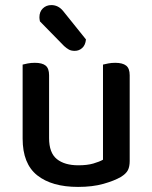

<svg xmlns="http://www.w3.org/2000/svg" viewBox="-20 -721 599 755"><path d="M69 -467Q76 -469 89 -471.5Q102 -474 117 -474Q146 -474 159.5 -463Q173 -452 173 -425V-178Q173 -120 203.5 -95.5Q234 -71 288 -71Q323 -71 347 -78Q371 -85 385 -93V-467Q393 -469 405.5 -471.5Q418 -474 433 -474Q462 -474 476 -463Q490 -452 490 -425V-88Q490 -66 483 -52Q476 -38 455 -25Q429 -10 386.5 2Q344 14 287 14Q184 14 126.5 -31.5Q69 -77 69 -176ZM137 -637Q135 -647 135 -653Q135 -675 148.5 -688Q162 -701 182 -701Q209 -701 228 -678L318 -566Q316 -544 303.5 -532.5Q291 -521 274 -521Q260 -521 251 -526Q242 -531 232 -540Z"/></svg>

Font: Baloo Bhaina 2 Medium
Style: Regular
Weight: 500
Designer: Yesha Goshar, Manish Minz, Shuchita Grover and Ek Type
Foundry: Ek Type
Version: Version 1.640;hotconv 1.0.111;makeotfexe 2.5.65597; ttfautoh